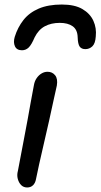

<svg xmlns="http://www.w3.org/2000/svg" viewBox="-20 -817 444 848"><path d="M100 11Q84 11 73.5 0.5Q63 -10 58.5 -27Q54 -44 59 -62Q74 -141 84.5 -196Q95 -251 102.5 -291.5Q110 -332 116 -367Q122 -402 130 -442Q133 -459 142 -472Q151 -485 163.5 -492.5Q176 -500 190 -500Q211 -500 223.5 -484.5Q236 -469 231 -439Q226 -417 217 -376Q208 -335 197 -284.5Q186 -234 174 -184Q162 -134 153 -92Q144 -50 139 -26Q136 -9 126 1Q116 11 100 11ZM253 -797Q310 -797 344 -777Q378 -757 392.5 -725Q407 -693 403 -656Q401 -625 388 -612.5Q375 -600 357 -600Q340 -600 332 -611Q324 -622 323 -653Q322 -686 301 -701Q280 -716 244 -716Q206 -716 178 -701Q150 -686 133 -652Q119 -619 106.5 -607Q94 -595 77 -595Q54 -595 46 -612.5Q38 -630 45 -654Q58 -696 83.5 -728.5Q109 -761 151 -779Q193 -797 253 -797Z"/></svg>

Font: Shantell Sans
Style: Italic
Weight: 400
Italic angle: -11°
Designer: Stephen Nixon, Anya Danilova, Shantell Martin
Foundry: Arrow Type
Version: Version 1.011;[c5ecc13dd]